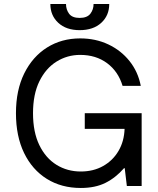

<svg xmlns="http://www.w3.org/2000/svg" viewBox="-20 -929 790 959"><path d="M377.8 -778.4Q310.7 -778.4 271.1 -815Q231.5 -851.6 231.5 -909.1H309.7Q309.7 -881.4 325.1 -860.4Q340.6 -839.5 377.8 -839.5Q415.1 -839.5 431.3 -860.4Q447.4 -881.4 447.4 -909.1H525.6Q525.6 -851.6 485.8 -815Q446 -778.4 377.8 -778.4ZM383.5 9.9Q286.9 9.9 214 -35.5Q141 -81 100.3 -164.8Q59.7 -248.6 59.7 -363.6Q59.7 -478.7 101.2 -562.5Q142.8 -646.3 215.2 -691.8Q287.6 -737.2 380.7 -737.2Q457.4 -737.2 521 -707.2Q584.5 -677.2 627.1 -623.8Q669.7 -570.3 683.2 -500H592.3Q570.7 -572.1 514.9 -613.5Q459.2 -654.8 380.7 -654.8Q316.1 -654.8 262.4 -621.4Q208.8 -588.1 176.8 -523.1Q144.9 -458.1 144.9 -363.6Q144.9 -269.2 176.5 -204.2Q208.1 -139.2 262.1 -105.8Q316.1 -72.4 383.5 -72.4Q446.7 -72.4 495.2 -99.8Q543.7 -127.1 571.9 -175.1Q600.1 -223 602.3 -285.5H403.4V-363.6H687.5V0H613.6L603 -88.8H599.4Q557.9 -41.2 506.7 -15.6Q455.6 9.9 383.5 9.9Z"/></svg>

Font: Linik Sans
Style: Regular
Weight: 400
Designer: Rasmus Andersson (font), Marc Monis (original base), Kil Hyung-jin (Pretendard portions), Cristiano Sobral (main changes
Foundry: rsms
Version: Version 3.018;May 31, 2022;FontCreator 14.0.0.2814 64-bit; t